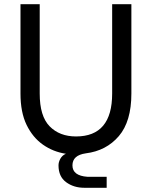

<svg xmlns="http://www.w3.org/2000/svg" viewBox="-20 -725 718 909"><path d="M485 164H379Q329 164 293 137.5Q257 111 257 58Q257 42 266 26Q275 10 292 3Q232 -6 183.5 -40Q135 -74 106 -133.5Q77 -193 77 -282V-705H168V-282Q168 -175 215 -127Q262 -79 340 -79Q511 -79 511 -282V-705H602V-282Q602 -150 542.5 -80.5Q483 -11 386 1Q323 10 323 58Q323 107 394 112H485Z"/></svg>

Font: Ulagadi Sans
Style: Regular
Weight: 400
Designer: Ninad Kale (Devanagari), Jonny Pinhorn (Latin)
Foundry: Indian Type Foundry
Version: Version 3.01;March 29, 2020;FontCreator 12.0.0.2522 64-bit; 